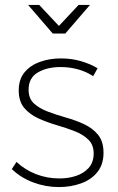

<svg xmlns="http://www.w3.org/2000/svg" viewBox="-20 -758 477 779"><path d="M358 -449Q331 -467 297 -476.5Q263 -486 226 -486Q171 -486 133.5 -464Q96 -442 96 -394Q96 -358 118 -338Q140 -318 174.5 -305Q209 -292 248 -281Q287 -270 321.5 -254Q356 -238 378 -211Q400 -184 400 -138Q400 -90 374.5 -59Q349 -28 307.5 -13.5Q266 1 219 1Q165 1 114.5 -18Q64 -37 28 -72L47 -101Q81 -69 126 -51.5Q171 -34 221 -34Q258 -34 289 -44.5Q320 -55 339.5 -76.5Q359 -98 360 -132Q361 -169 339.5 -190.5Q318 -212 283.5 -225.5Q249 -239 209.5 -250.5Q170 -262 135 -278Q100 -294 78 -320.5Q56 -347 56 -391Q56 -436 79.5 -464.5Q103 -493 142 -507Q181 -521 227 -521Q270 -521 308 -510Q346 -499 376 -481ZM245 -622H194L94 -738H139L231 -640H207L299 -738H345Z"/></svg>

Font: Alexandria ExtraLight
Style: Regular
Weight: 250
Designer: Mohamed Gaber
Foundry: Kief Type Foundry
Version: Version 5.100